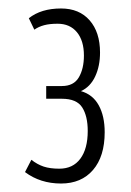

<svg xmlns="http://www.w3.org/2000/svg" viewBox="-20 -794 309 453"><path d="M39 -388 54 -417Q68 -406 83 -401Q98 -396 120 -396Q152 -396 169.5 -419.5Q187 -443 187 -485Q187 -520 174 -540.5Q161 -561 126 -561H89V-591H126Q154 -591 166 -611.5Q178 -632 178 -663Q178 -698 161.5 -718Q145 -738 116 -738Q97 -738 84 -734.5Q71 -731 61 -724L48 -751Q77 -774 124 -774Q167 -774 191.5 -746Q216 -718 216 -670Q216 -638 204.5 -613.5Q193 -589 171 -579Q199 -571 213 -545.5Q227 -520 227 -482Q227 -425 199.5 -393Q172 -361 124 -361Q75 -361 39 -388Z"/></svg>

Font: Georama Condensed Light
Style: Regular
Weight: 300
Width: 3
Designer: Jean-Baptiste Levee
Foundry: Production Type
Version: Version 1.000